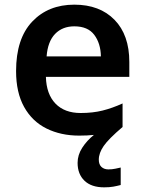

<svg xmlns="http://www.w3.org/2000/svg" viewBox="-20 -572 621 824"><path d="M404 113Q404 134 415.5 144.5Q427 155 445 155Q461 155 475 152Q489 149 498 147V222Q483 226 466.5 229Q450 232 427 232Q372 232 342.5 203.5Q313 175 313 127Q313 93 333 62Q353 31 383 7Q355 10 320 10Q241 10 179.5 -20.5Q118 -51 83.5 -113Q49 -175 49 -267Q49 -406 118 -479Q187 -552 299 -552Q408 -552 471.5 -487Q535 -422 535 -306V-242H177Q179 -168 218 -127.5Q257 -87 326 -87Q378 -87 420 -97.5Q462 -108 506 -128V-27Q446 24 425 54.5Q404 85 404 113ZM299 -459Q248 -459 216.5 -426.5Q185 -394 180 -330H413Q412 -386 384.5 -422.5Q357 -459 299 -459Z"/></svg>

Font: Noto Sans Gujarati UI SemiBold
Style: Regular
Weight: 600
Designer: Jelle Bosma - Monotype Design Team, Universal Thirst
Foundry: Monotype Imaging Inc.
Version: Version 2.106; ttfautohint (v1.8.4.7-5d5b)